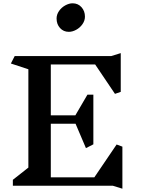

<svg xmlns="http://www.w3.org/2000/svg" viewBox="-20 -1126 855 1164"><path d="M664 0H58V-36L152 -110V-706L46 -741L69 -786H654L712 -804V-569L677 -557L557 -735H288V-427H437L510 -552H546V-251L501 -228L438 -376H288V-51H552L687 -250L722 -237V18ZM495 -1025Q495 -1001 480 -979.5Q465 -958 442 -945.5Q419 -933 397 -933Q365 -933 344 -956Q323 -979 323 -1014Q323 -1038 338 -1059.5Q353 -1081 376 -1093.5Q399 -1106 420 -1106Q453 -1106 474 -1082.5Q495 -1059 495 -1025Z"/></svg>

Font: InknutAntiqua
Style: Medium
Weight: 500
Designer: Claus Eggers Srensen
Foundry: Claus Eggers Srensen
Version: Version 1.000; ttfautohint (v1.2) -l 7 -r 28 -G 50 -x 13 -D 